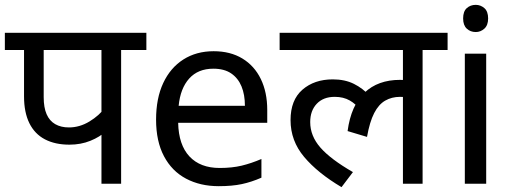

<svg xmlns="http://www.w3.org/2000/svg" viewBox="-20 -757 2108 791"><path d="M479 -551V0H398V-244L417 -217Q392 -193 352.5 -177Q313 -161 266 -161Q207 -161 165 -183Q123 -205 101 -249.5Q79 -294 79 -360V-551H0V-622H583V-551ZM398 -551H160V-357Q160 -314 172 -286.5Q184 -259 207.5 -245.5Q231 -232 264 -232Q308 -232 348.5 -256.5Q389 -281 414 -315L398 -263Z M860 -546Q929 -546 978.5 -516Q1028 -486 1054.5 -431.5Q1081 -377 1081 -304V-251H714Q716 -160 760.5 -112.5Q805 -65 885 -65Q936 -65 975.5 -74.5Q1015 -84 1057 -102V-25Q1016 -7 976 1.5Q936 10 881 10Q805 10 746.5 -21Q688 -52 655.5 -113.5Q623 -175 623 -264Q623 -352 652.5 -415Q682 -478 735.5 -512Q789 -546 860 -546ZM859 -474Q796 -474 759.5 -433.5Q723 -393 716 -321H989Q989 -367 975 -401Q961 -435 932.5 -454.5Q904 -474 859 -474Z M1132 -551V-622H1824V-551H1721V0H1640V-379L1684 -347Q1668 -354 1654 -356Q1640 -358 1628 -358Q1594 -358 1567 -342.5Q1540 -327 1521.5 -291Q1503 -255 1492 -193L1412 -217Q1426 -322 1481.5 -375Q1537 -428 1628 -428Q1648 -428 1665 -425Q1682 -422 1694 -418L1697 -396L1640 -415V-551ZM1464 -304Q1447 -328 1421 -343Q1395 -358 1359 -358Q1312 -358 1285 -329.5Q1258 -301 1258 -254Q1258 -197 1300 -149Q1342 -101 1434 -48L1387 14Q1289 -44 1233 -110.5Q1177 -177 1177 -262Q1177 -345 1226 -387.5Q1275 -430 1351 -430Q1401 -430 1438 -411.5Q1475 -393 1502 -363Z M1983 -536V0H1895V-536ZM1940 -737Q1960 -737 1975.5 -723.5Q1991 -710 1991 -681Q1991 -653 1975.5 -639Q1960 -625 1940 -625Q1918 -625 1903 -639Q1888 -653 1888 -681Q1888 -710 1903 -723.5Q1918 -737 1940 -737Z"/></svg>

Font: lhindi15
Style: Regular
Weight: 400
Designer: Jelle Bosma - Monotype Design Team
Foundry: Monotype Imaging Inc.
Version: Version 2.006